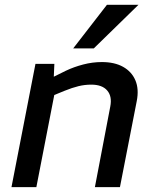

<svg xmlns="http://www.w3.org/2000/svg" viewBox="-20 -764 627 784"><path d="M26.9 0 124.8 -503.2H202L198.5 -424.7L177.9 -440L249.1 -475.2Q281.9 -490.8 319.9 -500.7Q357.9 -510.6 395.9 -510.6Q447.9 -510.6 482.8 -491Q517.8 -471.4 532.9 -435.8Q548 -400.2 538.4 -351.3L469.8 0H367.5L430.3 -329Q438.4 -370.5 417.8 -394.4Q397.3 -418.4 352.6 -418.4Q326.1 -418.4 300.7 -412.2Q275.4 -406.1 243.5 -393.2L201.6 -376L128.5 0ZM278.8 -566.3 416.6 -744.3H545.3L362.9 -566.3Z"/></svg>

Font: REM Medium
Style: Italic
Weight: 500
Italic angle: -11°
Designer: Octavio Pardo
Foundry: Ashler Design
Version: Version 1.005;gftools[0.9.28]